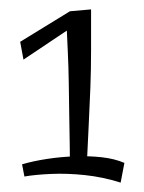

<svg xmlns="http://www.w3.org/2000/svg" viewBox="-20 -845 307 409"><path d="M129 -481Q129 -481 129 -496.5Q129 -512 128.5 -539Q128 -566 127.5 -599.5Q127 -633 126.5 -667.5Q126 -702 124.5 -733.5Q123 -765 122 -788L129 -821L174 -825Q174 -779 174 -738Q174 -697 172.5 -658Q171 -619 169 -579.5Q167 -540 165 -496ZM237 -456Q199 -468 161 -472Q123 -476 89 -474.5Q55 -473 32 -469L27 -495Q51 -502 80.5 -506.5Q110 -511 140 -512Q170 -513 197 -510Q224 -507 245 -498ZM30 -718 23 -756 129 -821 154 -801Z"/></svg>

Font: Marhey Light
Style: Regular
Weight: 300
Designer: Nur Syamsi & Bustanul Arifin
Foundry: Namelatype
Version: Version 1.000